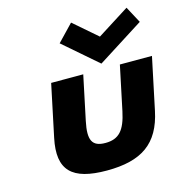

<svg xmlns="http://www.w3.org/2000/svg" viewBox="-117 -902 971 1023"><g transform="rotate(-15 368.5 -390.5)"><path d="M721.2 -705 672.4 -796 495.8 -684 366.4 -796 279.2 -705 466.2 -543ZM357.9 -513H180.9L120.5 -226C84.4 -54 155.8 15 347.8 15C539.8 15 640.4 -54 676.5 -226L736.9 -513H559.9L508.6 -269C487.3 -168 452.1 -129 378.1 -129C304.1 -129 285.3 -168 306.6 -269Z"/></g></svg>

Font: Hussar
Style: BdOblTwo
Weight: 700
Foundry: Cannot Into Space Fonts
Version: Version 2.00